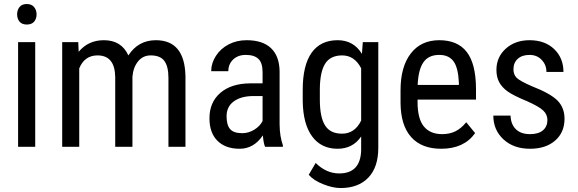

<svg xmlns="http://www.w3.org/2000/svg" viewBox="-20 -741 2917 969"><path d="M157.7 0V-528.3H71.3V0ZM164.6 -668.5C164.6 -682.8 160.4 -695.1 152.1 -705.3C143.8 -715.6 131.5 -720.7 115.2 -720.7C99 -720.7 86.8 -715.7 78.6 -705.6C70.5 -695.5 66.4 -683.1 66.4 -668.5C66.4 -653.8 70.5 -641.6 78.6 -631.8C86.8 -622.1 99 -617.2 115.2 -617.2C131.8 -617.2 144.2 -622.1 152.3 -631.8C160.5 -641.6 164.6 -653.8 164.6 -668.5Z M375 -528.3H293.9V0H379.9V-396C397.8 -439.6 428.5 -461.4 472.2 -461.4C530.8 -461.4 560.5 -424.8 561.5 -351.6V0H648.4V-354C651 -385.3 660.5 -411 676.8 -431.2C693 -451.3 714.2 -461.4 740.2 -461.4C772.8 -461.4 795.9 -452.1 809.6 -433.3C823.2 -414.6 830.1 -386.1 830.1 -347.7V0H916V-356C913.7 -477.4 863.9 -538.1 766.6 -538.1C707.4 -538.1 661.1 -512.5 627.9 -461.4C604.5 -512.5 563.3 -538.1 504.4 -538.1C451.7 -538.1 409.2 -518.6 377 -479.5Z M1317.9 0H1407.7V-7.8C1397 -37.8 1391.4 -73.1 1391.1 -113.8V-380.4C1390.5 -431.8 1376.1 -470.9 1347.9 -497.8C1319.7 -524.7 1278.6 -538.1 1224.6 -538.1C1191.4 -538.1 1161.3 -531.1 1134.3 -517.1C1107.3 -503.1 1085.8 -483.8 1069.8 -459.2C1053.9 -434.7 1045.9 -408.9 1045.9 -381.8H1132.3C1132.3 -405.6 1140.5 -425.2 1156.7 -440.7C1173 -456.1 1194.2 -463.9 1220.2 -463.9C1248.9 -463.9 1270.2 -457.2 1284.2 -443.8C1298.2 -430.5 1305.2 -408 1305.2 -376.5V-320.3H1241.7C1178.2 -319.7 1128.3 -303.5 1091.8 -272C1055.3 -240.4 1037.1 -197.8 1037.1 -144C1037.1 -95.2 1050.5 -57.4 1077.4 -30.5C1104.2 -3.7 1141.6 9.8 1189.5 9.8C1237 9.8 1276 -12.7 1306.6 -57.6C1308.9 -30.6 1312.7 -11.4 1317.9 0ZM1202.6 -68.8C1174 -68.8 1153.6 -75.6 1141.6 -89.1C1129.6 -102.6 1123.5 -124.3 1123.5 -154.3C1123.5 -186.2 1135.4 -211 1159.2 -228.8C1182.9 -246.5 1215.3 -255.7 1256.3 -256.3H1305.2V-130.4C1296.4 -112.8 1282.4 -98.1 1263.2 -86.4C1244 -74.7 1223.8 -68.8 1202.6 -68.8Z M1507.8 -288.1V-229.5C1509.1 -152.3 1525.1 -93.2 1555.7 -52C1586.3 -10.8 1628.9 9.8 1683.6 9.8C1735 9.8 1774.7 -10.9 1802.7 -52.2V16.6C1800.8 95.1 1763.8 134.3 1691.9 134.3C1648.6 134.3 1609 116.7 1573.2 81.5L1538.1 141.1C1554.4 160 1578.7 175.9 1611.1 188.7C1643.5 201.6 1672.7 208 1698.7 208C1758.6 208 1805.3 190.5 1838.9 155.5C1872.4 120.5 1889.2 70.3 1889.2 4.9V-528.3H1811L1806.6 -469.2C1778.6 -515.1 1737.8 -538.1 1684.1 -538.1C1626.5 -538.1 1582.7 -517 1552.7 -474.9C1522.8 -432.7 1507.8 -370.4 1507.8 -288.1ZM1594.2 -238.8V-291.5C1594.6 -349.1 1603.5 -391.8 1621.1 -419.7C1638.7 -447.5 1667.3 -461.4 1707 -461.4C1748.4 -461.4 1780.3 -439.8 1802.7 -396.5V-132.3C1781.2 -88.4 1749 -66.4 1706.1 -66.4C1666.3 -66.4 1637.8 -80.3 1620.4 -108.2C1602.9 -136 1594.2 -179.5 1594.2 -238.8Z M2206.5 9.8C2283.4 9.8 2340.5 -16.6 2377.9 -69.3L2333 -124C2316.1 -103.2 2297.9 -88 2278.6 -78.4C2259.2 -68.8 2236.8 -64 2211.4 -64C2171.4 -64 2140.7 -76.8 2119.4 -102.5C2098.1 -128.3 2087.4 -169.4 2087.4 -226.1V-238.3H2382.3V-294.9C2381.7 -378.3 2366 -439.6 2335.4 -479C2304.9 -518.4 2258.6 -538.1 2196.8 -538.1C2135.3 -538.1 2087.3 -515.7 2053 -470.9C2018.6 -426.2 2001.5 -364.4 2001.5 -285.6V-221.7C2002.1 -145.8 2020 -88.3 2055.2 -49.1C2090.3 -9.8 2140.8 9.8 2206.5 9.8ZM2196.8 -463.9C2229 -463.9 2253 -453.1 2268.8 -431.6C2284.6 -410.2 2293.6 -374.3 2295.9 -324.2V-312.5H2087.9C2090.2 -364.3 2099.9 -402.4 2117.2 -427C2134.4 -451.6 2161 -463.9 2196.8 -463.9Z M2742.7 -135.3C2742.7 -113.4 2735.2 -96.1 2720.2 -83.3C2705.2 -70.4 2683.4 -64 2654.8 -64C2624.2 -64 2600.4 -72.3 2583.5 -88.9C2566.6 -105.5 2557.6 -128.4 2556.6 -157.7H2469.7C2469.7 -109.2 2486.8 -69.2 2521 -37.6C2555.2 -6 2599.8 9.8 2654.8 9.8C2707.8 9.8 2750.2 -4 2781.7 -31.5C2813.3 -59 2829.1 -95.7 2829.1 -141.6C2829.1 -178.4 2817.5 -208.7 2794.4 -232.7C2771.3 -256.6 2727.7 -281.1 2663.6 -306.2C2623.2 -323.7 2597.7 -337.9 2587.2 -348.6C2576.6 -359.4 2571.3 -373.5 2571.3 -391.1C2571.3 -413.2 2578.5 -430.9 2593 -444.1C2607.5 -457.3 2627.4 -463.9 2652.8 -463.9C2677.6 -463.9 2697.9 -455.5 2713.9 -438.7C2729.8 -422 2737.8 -401.7 2737.8 -377.9H2823.7C2823.7 -424.8 2808.1 -463.2 2776.9 -493.2C2745.6 -523.1 2704.3 -538.1 2652.8 -538.1C2604 -538.1 2563.9 -523.8 2532.5 -495.4C2501.1 -466.9 2485.4 -431.2 2485.4 -388.2C2485.4 -364.1 2490.1 -343.3 2499.5 -325.9C2509 -308.5 2523.2 -293 2542.2 -279.3C2561.3 -265.6 2594.1 -249.2 2640.6 -230C2680.7 -212.1 2707.7 -196.5 2721.7 -183.1C2735.7 -169.8 2742.7 -153.8 2742.7 -135.3Z"/></svg>

Font: Roboto Condensed
Style: Regular
Weight: 400
Designer: Google
Version: Version 2.134; 2016